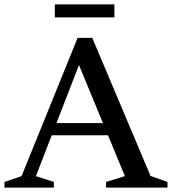

<svg xmlns="http://www.w3.org/2000/svg" viewBox="-26 -857 784 877"><path d="M182 -239V-295H520V-239ZM661.5 -53.5 739 -26V0H458.5V-26L544.5 -52.5L320 -595.5H348.5L138 -52.5L220 -26V0H-5.5V-26L72.5 -52.5L328.5 -684H395.5ZM224.5 -777.5V-837H496.5V-777.5Z"/></svg>

Font: Newsreader 16pt 16pt Medium
Style: Regular
Weight: 500
Version: Version 1.003